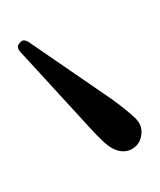

<svg xmlns="http://www.w3.org/2000/svg" viewBox="-2 -672 177 213"><g transform="rotate(90 86.5 -565.5)"><path d="M90 -601Q102 -617.5 110.8 -626.8Q119.5 -636 131 -633.5Q139.5 -632 144.2 -625.2Q149 -618.5 147.5 -610Q146 -601.5 138.5 -593.2Q131 -585 121 -576L37.5 -499.5Q32 -494.5 27.5 -499Q24 -501.5 25 -505Q26 -508.5 28.5 -511.5Z"/></g></svg>

Font: Fraunces 72pt SuperSoft Thin
Style: Regular
Weight: 100
Version: Version 1.000;[b76b70a41]